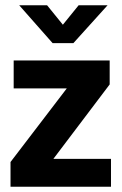

<svg xmlns="http://www.w3.org/2000/svg" viewBox="-20 -710 462 730"><path d="M397 -389 183 -106H402V0H20V-94L234 -374H32V-480H397ZM53 -690H159L219 -616L279 -690H389L259 -546H180Z"/></svg>

Font: Mukta Malar ExtraBold
Style: Regular
Weight: 800
Designer: Aadarsh Rajan, Girish Dalvi, Yashodeep Gholap
Foundry: Ek Type
Version: Version 2.538;PS 1.000;hotconv 16.6.51;makeotf.lib2.5.65220;